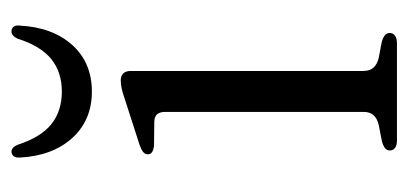

<svg xmlns="http://www.w3.org/2000/svg" viewBox="-204 -490 694 326"><g transform="rotate(-90 143.0 -327.0)"><path d="M185.5 -452V-57.5Q185.5 -46 191.2 -39.8Q197 -33.5 207.5 -31L234 -26Q241.5 -24 245.8 -20.8Q250 -17.5 250 -12Q250 -6.5 245.2 -3.2Q240.5 0 232.5 0H67.5Q59.5 0 55 -3.2Q50.5 -6.5 50.5 -12Q50.5 -17 54.5 -20.2Q58.5 -23.5 66 -25.5L94 -31Q104.5 -33.5 110.2 -39.5Q116 -45.5 116 -57V-393Q116 -402.5 112.2 -407Q108.5 -411.5 100 -412L58.5 -412.5Q51 -413.5 47.5 -416Q44 -418.5 44 -423Q44 -427.5 47.8 -430.8Q51.5 -434 60 -437L137.5 -462Q149 -466 156.2 -467.5Q163.5 -469 169.5 -469Q177 -469 181.2 -464.8Q185.5 -460.5 185.5 -452ZM150.5 -569Q183.5 -569 205.8 -587Q228 -605 240.5 -644.5Q245.5 -654.5 252.5 -654.5Q257.5 -654.5 260.5 -651Q263.5 -647.5 262.5 -640Q259.5 -584.5 229.5 -551.2Q199.5 -518 150.5 -518Q102 -518 71.8 -551.2Q41.5 -584.5 38.5 -640Q38 -647.5 41 -651Q44 -654.5 48.5 -654.5Q55.5 -654.5 60 -644.5Q73 -604.5 95.2 -586.8Q117.5 -569 150.5 -569Z"/></g></svg>

Font: Fraunces Light
Style: Regular
Weight: 300
Version: Version 1.000;[b76b70a41]